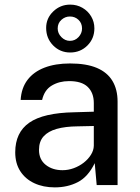

<svg xmlns="http://www.w3.org/2000/svg" viewBox="-20 -802 607 832"><path d="M217.5 10Q167.5 10 128.8 -8Q90 -26 68 -60Q46 -94 46 -142Q46 -228 107 -270.5Q168 -313 301.5 -315.5L386.5 -318V-355.5Q386.5 -400 360 -425.5Q333.5 -451 278.5 -450.5Q237 -450.5 204.8 -431.5Q172.5 -412.5 162.5 -369H69.5Q72.5 -420.5 99.2 -455.8Q126 -491 173 -509Q220 -527 283.5 -527Q354 -527 399.5 -507.8Q445 -488.5 467.2 -451.5Q489.5 -414.5 489.5 -361.5V0H399L390.5 -95Q361.5 -35.5 317.2 -12.8Q273 10 217.5 10ZM251 -64.5Q275.5 -64.5 299.5 -73.2Q323.5 -82 343 -97.2Q362.5 -112.5 374.2 -131.5Q386 -150.5 386.5 -170.5V-256L316.5 -254.5Q263 -254 225.8 -243.5Q188.5 -233 168.8 -211Q149 -189 149 -152.5Q149 -111 178 -87.8Q207 -64.5 251 -64.5ZM389 -679Q389 -635 358.8 -604.8Q328.5 -574.5 284 -574.5Q240.5 -574.5 210.2 -605.2Q180 -636 180 -681Q180 -723 210.8 -752.5Q241.5 -782 284 -782Q313.5 -782 337.2 -768.2Q361 -754.5 375 -731Q389 -707.5 389 -679ZM335.5 -678.5Q335.5 -701.5 320.2 -716Q305 -730.5 283 -730.5Q262 -730.5 246 -716Q230 -701.5 230 -678.5Q230 -657.5 246 -641.2Q262 -625 283 -625Q305 -625 320.2 -641.2Q335.5 -657.5 335.5 -678.5Z"/></svg>

Font: Public Sans Medium
Style: Regular
Weight: 500
Designer: The Public Sans Project Authors: Dan O. Williams and USWDS (Libre Franklin designed by Pablo Impallari and Rodrigo Fuenz
Version: Version 1.007